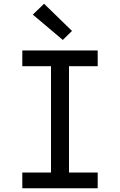

<svg xmlns="http://www.w3.org/2000/svg" viewBox="-20 -1004 640 1024"><path d="M99 0V-84H252V-651H99V-735H501V-651H348V-84H501V0ZM315 -791 155 -926 215 -984 364 -839Z"/></svg>

Font: Iosevka SS04 Medium Extended
Style: Regular
Weight: 500
Width: 7
Monospace: yes
Designer: Belleve Invis
Foundry: Belleve Invis
Version: Version 19.0.0; ttfautohint (v1.8.4)